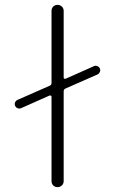

<svg xmlns="http://www.w3.org/2000/svg" viewBox="-20 -770 467 790"><path d="M67 -325Q60 -322 53 -324.5Q46 -327 42.5 -334Q39 -341 42 -348.5Q45 -356 52 -359L184 -417Q192 -420 192 -429V-725Q192 -736 199 -743Q206 -750 216.5 -750Q227 -750 234.5 -743Q242 -736 242 -725V-451Q242 -448 244.5 -446.5Q247 -445 250 -446L367 -498Q373 -501 380.5 -498Q388 -495 391 -488Q394 -481 391 -474Q388 -467 382 -464L250 -406Q242 -403 242 -394V-25Q242 -14 234.5 -7Q227 0 216.5 0Q206 0 199 -7Q192 -14 192 -25V-372Q192 -375 189 -376.5Q186 -378 184 -377Z"/></svg>

Font: Rounded Mplus 1c Light
Style: Regular
Weight: 300
Version: Version 1.059.20150529